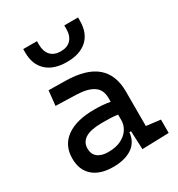

<svg xmlns="http://www.w3.org/2000/svg" viewBox="-186 -904 958 1034"><g transform="rotate(-30 293.0 -387.0)"><path d="M399.4 4.9 394.5 -109.4H384.3Q378.4 -49.8 333.7 -20Q289.1 9.8 216.8 9.8Q135.7 9.8 91.3 -29.3Q46.9 -68.4 46.9 -139.6Q46.9 -221.7 108.2 -265.6Q169.4 -309.6 281.2 -309.6Q336.9 -309.6 378.9 -301.3V-325.2Q378.9 -377 342.5 -401.1Q306.2 -425.3 234.4 -427.2L110.4 -430.7L120.1 -522.5L224.6 -521Q353 -519 415.3 -465.6Q477.5 -412.1 477.5 -309.6V-93.8L565.4 -83V0ZM378.9 -221.7Q354 -225.6 329.3 -226.1Q304.7 -226.6 279.3 -226.6Q144.5 -226.6 144.5 -144.5Q144.5 -110.4 167.7 -91.8Q190.9 -73.2 233.4 -73.2Q281.7 -73.2 314.2 -89.8Q346.7 -106.4 362.8 -132.3Q378.9 -158.2 378.9 -185.5ZM283.2 -604.5Q202.1 -604.5 157.5 -645.5Q112.8 -686.5 112.8 -761.7V-782.7H198.2V-761.7Q198.2 -718.3 220.2 -694.6Q242.2 -670.9 283.2 -670.9Q324.2 -670.9 346.2 -694.6Q368.2 -718.3 368.2 -761.7V-782.7H453.6V-761.7Q453.6 -686.5 409.2 -645.5Q364.7 -604.5 283.2 -604.5Z"/></g></svg>

Font: Cascadia Code NF
Style: Regular
Weight: 400
Monospace: yes
Designer: Aaron Bell
Foundry: Saja Typeworks
Version: Version 2404.023; ttfautohint (v1.8.4)